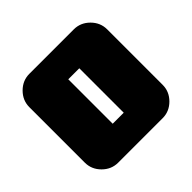

<svg xmlns="http://www.w3.org/2000/svg" viewBox="-132 -632 764 764"><g transform="rotate(-45 250.0 -250.0)"><path d="M281 -125V-375H219V-125ZM469 -406V-94Q469 -56 441 -28Q413 0 375 0H125Q87 0 59 -28Q31 -56 31 -94V-406Q31 -444 59 -472Q87 -500 125 -500H375Q413 -500 441 -472Q469 -444 469 -406Z"/></g></svg>

Font: CostaRica
Style: Normal
Weight: 900
Version: Version 1.3